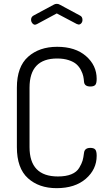

<svg xmlns="http://www.w3.org/2000/svg" viewBox="-20 -975 563 1001"><path d="M276 -905 172 -849 163 -846Q155 -846 148.5 -854Q142 -862 142 -872Q142 -887 155 -894L259 -950Q267 -955 276 -955Q285 -955 293 -950L397 -894Q410 -888 410 -871Q410 -861 404 -854Q398 -847 390 -847Q389 -847 380 -850ZM418 -549Q417 -564 414 -578Q411 -592 402 -609.5Q393 -627 378.5 -640Q364 -653 338 -661.5Q312 -670 278 -670Q134 -670 134 -518V-208Q134 -55 282 -55Q324 -55 352 -66.5Q380 -78 393 -100Q406 -122 410.5 -137.5Q415 -153 418 -178Q421 -204 451 -204Q469 -204 476.5 -195.5Q484 -187 484 -163Q484 -92 427.5 -43Q371 6 275 6Q183 6 125.5 -46Q68 -98 68 -208V-518Q68 -627 126.5 -679Q185 -731 278 -731Q373 -731 428.5 -682.5Q484 -634 484 -564Q484 -540 476.5 -532Q469 -524 451 -524Q420 -524 418 -549Z"/></svg>

Font: Dosis
Style: Book
Weight: 400
Designer: EdgarTolentino, PabloImpallari, IginoMarini
Foundry: EdgarTolentino, PabloImpallari, IginoMarini
Version: Version 1.007